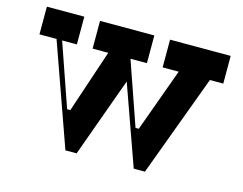

<svg xmlns="http://www.w3.org/2000/svg" viewBox="-97 -851 1264 1000"><g transform="rotate(15 535.5 -351.0)"><path d="M619.4 -550.6H326.6V-700H619.4ZM241.8 -550.6H40V-700H241.8ZM152.2 -579.4 288.9 -185.7 430.1 -607.6 500.4 -609.9 549.6 -450.6 387.3 -2H326.9L122.2 -578.4ZM1031.1 -550.6H704.2V-700H1031.1ZM520.8 -579.2 657.9 -184.9 823.9 -641.9 992.8 -641.8 755.6 -2H695.2L489.9 -578.9ZM635.9 -209.6H677.9L657.9 -169.6ZM267.7 -211.2H309.7L289.7 -171.2Z"/></g></svg>

Font: Space Cowgirl
Style: Regular
Weight: 400
Designer: Valery Marier
Foundry: Valery Marier
Version: Version 1.000